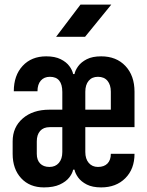

<svg xmlns="http://www.w3.org/2000/svg" viewBox="-20 -805 640 835"><path d="M171 10Q109 10 72 -30Q35 -70 35 -136V-190Q35 -252 79 -290Q123 -328 195 -328H251V-405Q251 -471 197 -471Q172 -471 157.5 -454.5Q143 -438 143 -408H40Q40 -477 78.5 -518.5Q117 -560 181 -560Q219 -560 244 -547.5Q269 -535 282 -517Q295 -499 298 -483H304Q307 -499 320 -517Q333 -535 357.5 -547.5Q382 -560 420 -560Q486 -560 525.5 -518Q565 -476 565 -406V-252H351V-144Q351 -114 366 -96.5Q381 -79 406 -79Q433 -79 447.5 -94Q462 -109 462 -136H565Q565 -70 525 -30Q485 10 420 10Q382 10 357.5 -2.5Q333 -15 320 -33Q307 -51 304 -67H298Q295 -51 281 -33Q267 -15 240 -2.5Q213 10 171 10ZM351 -328H462V-406Q462 -436 447.5 -453.5Q433 -471 406 -471Q380 -471 365.5 -453.5Q351 -436 351 -406ZM195 -79Q221 -79 236 -96.5Q251 -114 251 -144V-252H196Q169 -252 154.5 -235.5Q140 -219 140 -190V-136Q140 -109 154.5 -94Q169 -79 195 -79ZM224 -645 330 -785H464L350 -645Z"/></svg>

Font: Tiny
Style: Bold
Weight: 700
Monospace: yes
Designer: Philipp Nurullin, Konstantin Bulenkov
Foundry: JetBrains
Version: Version 2.251; ttfautohint (v1.8.4.7-5d5b)